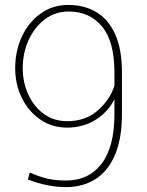

<svg xmlns="http://www.w3.org/2000/svg" viewBox="-20 -741 589 771"><path d="M244.6 10.3Q206.5 10.3 168.5 2.4Q130.4 -5.4 91.8 -20.5L99.6 -48.3Q136.2 -31.7 169.4 -23.9Q202.6 -16.1 244.6 -16.1Q336.4 -16.1 387.9 -83.5Q439.5 -150.9 439.5 -282.2V-342.3Q412.1 -289.1 362.1 -258.8Q312 -228.5 250 -228.5Q189 -228.5 142.1 -260.7Q94.7 -293 67.9 -347.4Q41 -401.9 41 -467.8Q41 -536.6 68.4 -595.2Q95.7 -652.8 143.8 -687Q191.9 -721.2 253.9 -721.2Q318.8 -721.2 367.7 -691.9Q416 -662.6 442.9 -602.5Q469.7 -542.5 469.7 -450.7V-283.2Q469.7 -186.5 442.4 -120.6Q415 -55.2 364.5 -22.5Q314 10.3 244.6 10.3ZM250 -254.4Q322.3 -254.4 371.1 -296.1Q419.9 -337.9 439.5 -396V-450.2Q439.5 -575.2 389.4 -635Q339.4 -694.8 255.9 -694.8Q201.7 -694.8 159.7 -663.1Q118.2 -631.3 94.7 -579.6Q71.3 -527.8 71.3 -467.8Q71.3 -409.2 93.8 -361.3Q115.7 -313 155.8 -283.7Q195.8 -254.4 250 -254.4Z"/></svg>

Font: Hanuman Thin
Style: Regular
Weight: 100
Designer: Danh Hong
Version: Version 8.002; ttfautohint (v1.8.3)